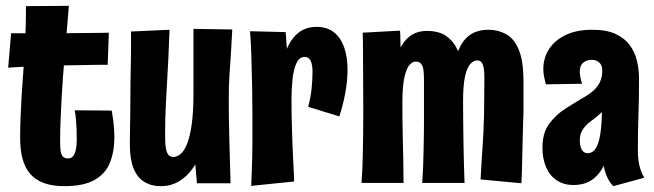

<svg xmlns="http://www.w3.org/2000/svg" viewBox="-20 -628 2242 658"><path d="M201 10Q160 10 131 -0.5Q102 -11 84 -31.5Q66 -52 57.5 -83Q49 -114 49 -155Q49 -190 50.5 -225.5Q52 -261 54 -298Q56 -327 58 -355.5Q60 -384 62 -412.5Q64 -441 65.5 -472Q67 -503 68 -536.5Q69 -570 69 -607L216 -608Q212 -560 208.5 -517Q205 -474 201.5 -435.5Q198 -397 195.5 -360.5Q193 -324 191 -288Q189 -248 187.5 -213Q186 -178 186 -146Q186 -127 187.5 -113Q189 -99 195 -92Q201 -85 213 -85Q224 -85 230.5 -93Q237 -101 240 -115Q243 -129 243 -148Q243 -166 242.5 -183Q242 -200 240.5 -217Q239 -234 236 -250L363 -249Q366 -232 368 -216.5Q370 -201 371 -186.5Q372 -172 372 -158Q372 -108 356.5 -70Q341 -32 303.5 -11Q266 10 201 10ZM8 -396 18 -514Q23 -514 33 -514Q43 -514 55.5 -514Q68 -514 81.5 -513.5Q95 -513 107 -513Q119 -513 129 -513Q144 -513 171 -513.5Q198 -514 229 -514.5Q260 -515 288.5 -515Q317 -515 335 -515.5Q353 -516 353 -516L349 -406Q349 -406 333 -406Q317 -406 291.5 -405.5Q266 -405 237 -404.5Q208 -404 183 -403.5Q158 -403 143 -403Q123 -403 100 -401.5Q77 -400 56 -399Q35 -398 21.5 -397Q8 -396 8 -396Z M531 10Q498 10 474 -5Q450 -20 437.5 -51.5Q425 -83 425 -132Q425 -153 425.5 -181Q426 -209 426.5 -243.5Q427 -278 427 -317Q427 -344 427.5 -367.5Q428 -391 428.5 -414.5Q429 -438 429 -463.5Q429 -489 429 -520L561 -526Q560 -501 559 -477.5Q558 -454 557 -428.5Q556 -403 554 -372.5Q552 -342 550 -301Q549 -279 548 -258.5Q547 -238 546.5 -220Q546 -202 546 -185.5Q546 -169 546 -155Q546 -132 549 -117.5Q552 -103 558 -96.5Q564 -90 574 -90Q586 -90 598.5 -100Q611 -110 621 -134.5Q631 -159 637 -201.5Q643 -244 643 -309L702 -311Q701 -257 694 -208.5Q687 -160 674 -120Q661 -80 640.5 -51Q620 -22 592.5 -6Q565 10 531 10ZM655 0 645 -112Q644 -165 643.5 -213.5Q643 -262 643 -309Q643 -339 643 -372Q643 -405 643 -436Q643 -467 643 -491.5Q643 -516 643 -529L776 -527Q774 -491 772.5 -464Q771 -437 769.5 -415.5Q768 -394 766.5 -373Q765 -352 764.5 -330.5Q764 -309 764 -282Q764 -257 764.5 -221.5Q765 -186 766 -147.5Q767 -109 768 -76Q769 -43 769.5 -22Q770 -1 770 0Z M1036 -262Q1045 -294 1048 -325.5Q1051 -357 1051 -382Q1051 -407 1044.5 -420Q1038 -433 1024 -433Q1006 -433 996 -411.5Q986 -390 982.5 -356.5Q979 -323 979 -287L932 -244Q932 -311 938.5 -360.5Q945 -410 956.5 -443.5Q968 -477 984.5 -497.5Q1001 -518 1021 -527Q1041 -536 1064 -536Q1102 -536 1125.5 -516.5Q1149 -497 1160 -464Q1171 -431 1171 -390Q1171 -352 1163.5 -310.5Q1156 -269 1143 -229ZM841 9Q842 -21 843 -46.5Q844 -72 844.5 -95.5Q845 -119 845 -142Q845 -165 845 -190.5Q845 -216 845 -246Q845 -285 844 -334Q843 -383 841.5 -432.5Q840 -482 837 -521L959 -518Q961 -488 963.5 -456.5Q966 -425 970 -385Q974 -345 979 -287Q979 -244 980 -208.5Q981 -173 982 -140.5Q983 -108 985 -75.5Q987 -43 988 -6Z M1427 -1Q1429 -30 1430 -56Q1431 -82 1431.5 -106.5Q1432 -131 1432.5 -155.5Q1433 -180 1433 -208Q1433 -228 1433 -250Q1433 -272 1433 -298.5Q1433 -325 1433 -356Q1433 -376 1431 -389.5Q1429 -403 1422.5 -410Q1416 -417 1404 -417Q1394 -417 1383.5 -405.5Q1373 -394 1366 -363.5Q1359 -333 1359 -277L1316 -228Q1316 -302 1323 -357Q1330 -412 1345 -448.5Q1360 -485 1384 -503.5Q1408 -522 1443 -522Q1485 -522 1510 -504Q1535 -486 1547.5 -458Q1560 -430 1564 -397Q1568 -364 1567.5 -333.5Q1567 -303 1567 -281Q1567 -241 1567.5 -203.5Q1568 -166 1568.5 -131Q1569 -96 1570 -63.5Q1571 -31 1572 -1ZM1219 -1Q1221 -29 1222 -53.5Q1223 -78 1223.5 -104.5Q1224 -131 1224.5 -165Q1225 -199 1225 -247Q1225 -312 1224.5 -363Q1224 -414 1224 -452.5Q1224 -491 1223 -516L1351 -523Q1352 -511 1352.5 -478Q1353 -445 1354.5 -394Q1356 -343 1359 -277Q1359 -220 1360 -172.5Q1361 -125 1362 -83.5Q1363 -42 1363 -1ZM1767 0 1627 -13Q1629 -53 1631 -83Q1633 -113 1635 -143.5Q1637 -174 1638 -212Q1639 -226 1639 -247.5Q1639 -269 1639.5 -297.5Q1640 -326 1640 -360Q1640 -380 1638 -393.5Q1636 -407 1630.5 -414Q1625 -421 1615 -421Q1604 -421 1592.5 -409.5Q1581 -398 1574 -367.5Q1567 -337 1567 -281L1524 -232Q1524 -306 1530 -361Q1536 -416 1550 -452.5Q1564 -489 1589.5 -507.5Q1615 -526 1654 -526Q1687 -526 1714.5 -511Q1742 -496 1758 -457.5Q1774 -419 1774 -348Q1774 -319 1774 -293Q1774 -267 1774 -247.5Q1774 -228 1773 -216Q1772 -174 1771 -141Q1770 -108 1769.5 -75.5Q1769 -43 1767 0Z M2082 10Q2068 -4 2059.5 -24Q2051 -44 2047.5 -68.5Q2044 -93 2043 -123Q2042 -153 2042.5 -188Q2043 -223 2043 -264Q2043 -279 2043 -294.5Q2043 -310 2043.5 -325.5Q2044 -341 2044 -356.5Q2044 -372 2044 -387Q2044 -398 2040 -405.5Q2036 -413 2028 -418Q2020 -423 2007 -423Q1990 -423 1978.5 -413Q1967 -403 1967 -383Q1967 -374 1969 -363Q1971 -352 1975 -341L1851 -339Q1847 -353 1844.5 -365.5Q1842 -378 1842 -391Q1842 -429 1861.5 -459.5Q1881 -490 1918.5 -508Q1956 -526 2010 -526Q2059 -526 2090 -511.5Q2121 -497 2138.5 -473Q2156 -449 2163 -419Q2170 -389 2170 -357Q2170 -321 2169.5 -291Q2169 -261 2168 -233Q2167 -205 2166.5 -175.5Q2166 -146 2166 -110Q2166 -85 2171 -62Q2176 -39 2188 -19ZM1945 6Q1912 6 1888 -10Q1864 -26 1851.5 -55Q1839 -84 1839 -122Q1839 -172 1861.5 -203Q1884 -234 1917.5 -255.5Q1951 -277 1982 -295Q2003 -307 2016.5 -320Q2030 -333 2037 -349Q2044 -365 2044 -387L2093 -354Q2087 -315 2075 -290Q2063 -265 2046.5 -248Q2030 -231 2008 -215Q1994 -205 1985 -194.5Q1976 -184 1971.5 -173Q1967 -162 1967 -146Q1967 -134 1970 -124Q1973 -114 1979 -108.5Q1985 -103 1994 -103Q2005 -103 2014 -110.5Q2023 -118 2029.5 -136Q2036 -154 2039.5 -185.5Q2043 -217 2043 -264L2091 -332Q2090 -277 2086 -227.5Q2082 -178 2073.5 -135.5Q2065 -93 2049.5 -61Q2034 -29 2008.5 -11.5Q1983 6 1945 6Z"/></svg>

Font: Truculenta Black
Style: Regular
Weight: 900
Version: Version 1.002